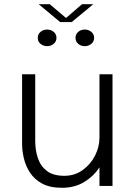

<svg xmlns="http://www.w3.org/2000/svg" viewBox="-20 -884 635 913"><path d="M275 9Q217.5 9 180.5 -11Q143.5 -31 122.8 -63Q102 -95 93.5 -131.2Q85 -167.5 85 -199.5V-531H147.5V-213Q147.5 -170.5 160 -132.5Q172.5 -94.5 202.8 -71.2Q233 -48 286 -48Q335 -48 372.8 -75Q410.5 -102 431.8 -143.8Q453 -185.5 453 -229.5V-531H515V0H453V-88.5Q426 -46.5 380.8 -18.8Q335.5 9 275 9ZM204 -664.5Q186 -664.5 172.8 -675.5Q159.5 -686.5 159.5 -704Q159.5 -721.5 172.8 -732.5Q186 -743.5 204 -743.5Q222 -743.5 235.2 -732.5Q248.5 -721.5 248.5 -704Q248.5 -686.5 235.2 -675.5Q222 -664.5 204 -664.5ZM383 -664.5Q365 -664.5 352 -675.5Q339 -686.5 339 -704Q339 -721.5 352 -732.5Q365 -743.5 383 -743.5Q401 -743.5 414.2 -732.5Q427.5 -721.5 427.5 -704Q427.5 -686.5 414.2 -675.5Q401 -664.5 383 -664.5ZM164 -864H216.5L294 -798.5L370 -864H423.5L321 -779H266Z"/></svg>

Font: Epilogue Light
Style: Regular
Weight: 300
Designer: Tyler Finck
Foundry: Etcetera Type Co
Version: Version 2.111; ttfautohint (v1.8.3)